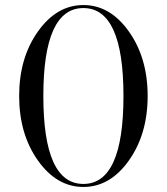

<svg xmlns="http://www.w3.org/2000/svg" viewBox="-20 -726 662 762"><path d="M130.5 -601Q205 -706 311 -706Q417 -706 491.5 -601Q566 -496 566 -345Q566 -194 491.5 -89Q417 16 311 16Q205 16 130.5 -89Q56 -194 56 -345Q56 -496 130.5 -601ZM311 -694Q152 -694 152 -345Q152 4 311 4Q470 4 470 -345Q470 -694 311 -694Z"/></svg>

Font: Libre Caslon Display
Style: Regular
Weight: 400
Designer: Pablo Impallari, Rodrigo Fuenzalida
Foundry: Pablo Impallari, Rodrigo Fuenzalida
Version: Version 1.002